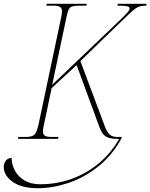

<svg xmlns="http://www.w3.org/2000/svg" viewBox="-62 -734 795 1015"><path d="M33 0 35 -10H74Q108 -10 120.5 -22.5Q133 -35 142 -77L264 -655Q266 -667 266 -674Q266 -689 256 -696.5Q246 -704 222 -704H183L185 -714H397L395 -704H358Q323 -704 311 -696Q299 -688 291 -651L214 -286L587 -642Q604 -659 613.5 -670Q623 -681 623 -689Q623 -699 607 -701.5Q591 -704 559 -704L561 -714H713L711 -704Q693 -704 681 -701.5Q669 -699 655 -689.5Q641 -680 618.5 -658.5Q596 -637 557 -599L363 -411L493 -64Q504 -35 518 -22.5Q532 -10 558 -10H582L579 0Q528 91 454.5 148.5Q381 206 298.5 233.5Q216 261 139 261Q51 261 4 226.5Q-43 192 -42 148Q-42 131 -32.5 117Q-23 103 -1 100Q0 137 17.5 169Q35 201 68.5 220.5Q102 240 151 240Q239 240 318.5 211Q398 182 462 128Q526 74 568 0H554Q518 0 497.5 -12.5Q477 -25 464 -61L343 -390L211 -268L172 -83Q169 -69 167 -58.5Q165 -48 165 -39Q165 -24 175 -17Q185 -10 210 -10H247L245 0Z"/></svg>

Font: Noto Serif Display SemiCondensed Thin
Style: Italic
Weight: 100
Width: 4
Italic angle: -12°
Designer: Monotype Design Team
Foundry: Monotype Imaging Inc.
Version: Version 2.009